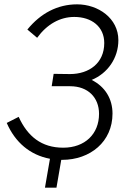

<svg xmlns="http://www.w3.org/2000/svg" viewBox="-20 -728 605 884"><path d="M266 8C396 8 498 -76 498 -205C498 -273 464 -329 402 -360C475 -390 525 -460 525 -543C525 -644 432 -708 335 -708C245 -708 167 -667 106 -592L151 -554C196 -616 256 -650 322 -650C402 -650 460 -605 460 -530C460 -437 390 -387 302 -387L227 -388L218 -331H303C385 -331 436 -279 436 -204C436 -111 371 -48 271 -48C171 -48 107 -100 66 -190L11 -162C50 -72 119 -14 210 3L187 136H240L262 8Z"/></svg>

Font: Fixel Text 20240404 Light
Style: Italic
Weight: 300
Width: 4
Italic angle: -10°
Designer: AlfaBravo + MacPaw
Foundry: Kyrylo Tkachov, Marchela Mozhyna, Serhii Makarenko, Maria Weinstein, Zakhar Kryvoshyya
Version: Version 1.211;Glyphs 3.2 (3225)